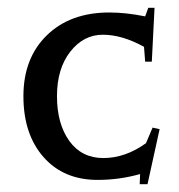

<svg xmlns="http://www.w3.org/2000/svg" viewBox="-20 -446 459 492"><path d="M260 -414Q303 -414 352 -404L360 -426H376L369 -288H352L349 -326Q293 -357 243.5 -357Q194 -357 160 -313.5Q126 -270 126 -199.5Q126 -129 157.5 -85Q189 -41 245 -41Q301 -41 354 -79L371 -119L389 -115L358 26H338L339 0Q286 15 230 15Q143 15 91.5 -43.5Q40 -102 40 -199.5Q40 -297 100 -355.5Q160 -414 260 -414Z"/></svg>

Font: Balthazar
Style: Regular
Weight: 400
Designer: Dario Manuel Muhafara
Foundry: Dario Manuel Muhafara
Version: Version 1.000